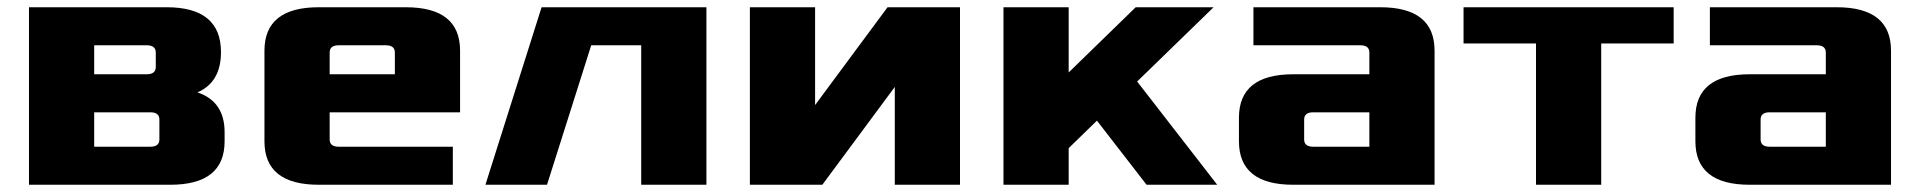

<svg xmlns="http://www.w3.org/2000/svg" viewBox="-20 -510 5300 530"><path d="M60 0V-490H440Q590 -490 590 -366Q590 -283 525 -255Q600 -230 600 -145V-120Q600 0 450 0ZM240 -105H395Q420 -105 420 -125V-180Q420 -200 395 -200H240ZM240 -305H385Q410 -305 410 -325V-365Q410 -385 385 -385H240Z M710 -120V-370Q710 -490 860 -490H1100Q1250 -490 1250 -370V-200H890V-125Q890 -105 915 -105H1230V0H860Q710 0 710 -120ZM890 -305H1070V-365Q1070 -385 1045 -385H915Q890 -385 890 -365Z M1320 0 1475 -490H1930V0H1750V-385H1612L1490 0Z M2050 0V-490H2230V-220L2430 -490H2630V0H2450V-270L2250 0Z M2750 0V-490H2930V-310L3115 -490H3330L3119 -285L3340 0H3145L3008 -177L2930 -101V0Z M3400 -120V-185Q3400 -305 3550 -305H3760V-365Q3760 -385 3735 -385H3440V-490H3790Q3940 -490 3940 -370V0H3550Q3400 0 3400 -120ZM3580 -125Q3580 -105 3605 -105H3760V-200H3605Q3580 -200 3580 -180Z M4020 -390V-490H4600V-390H4400V0H4220V-390Z M4660 -120V-185Q4660 -305 4810 -305H5020V-365Q5020 -385 4995 -385H4700V-490H5050Q5200 -490 5200 -370V0H4810Q4660 0 4660 -120ZM4840 -125Q4840 -105 4865 -105H5020V-200H4865Q4840 -200 4840 -180Z"/></svg>

Font: Xolonium
Style: Bold
Weight: 700
Designer: Severin Meyer
Version: Version 4.2